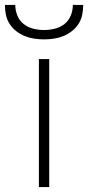

<svg xmlns="http://www.w3.org/2000/svg" viewBox="-29 -760 358 780"><path d="M129 0V-520H171V0ZM150 -600Q130 -600 110 -603Q90 -606 71.5 -613.5Q53 -621 37 -633.5Q21 -646 10 -663Q-1 -680 -5 -700Q-9 -720 -9 -740H33Q33 -718 41.5 -697Q50 -676 67 -662.5Q84 -649 106 -643.5Q128 -638 150 -638Q172 -638 194 -643.5Q216 -649 233 -662.5Q250 -676 258.5 -697Q267 -718 267 -740H309Q309 -720 305 -700Q301 -680 290 -663Q279 -646 263 -633.5Q247 -621 228.5 -613.5Q210 -606 190 -603Q170 -600 150 -600Z"/></svg>

Font: Iosevka Aile Extralight
Style: Regular
Weight: 200
Designer: Belleve Invis
Foundry: Belleve Invis
Version: Version 31.1.0; ttfautohint (v1.8.4)